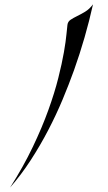

<svg xmlns="http://www.w3.org/2000/svg" viewBox="-20 -788 492 877"><path d="M404.8 -768.1Q371.1 -616.2 317.9 -466.8Q294.9 -402.8 265.9 -333.3Q236.8 -263.7 200.4 -193.8Q164.1 -124 120.6 -56.9Q77.1 10.3 25.9 68.8Q86.9 -26.9 129.6 -116.5Q172.4 -206.1 200.9 -285.4Q229.5 -364.7 246.3 -431.9Q263.2 -499 272 -549.8Q280.8 -600.6 283.7 -632.8Q286.6 -665 288.1 -674.8Q290 -689.5 302.5 -697.8Q314.9 -706.1 332 -714.4Q349.1 -722.7 368.7 -734.4Q388.2 -746.1 404.8 -768.1Z"/></svg>

Font: Quintessential
Style: Regular
Weight: 400
Designer: Astigmatic (AOETI)
Foundry: Astigmatic (AOETI)
Version: Version 1.000